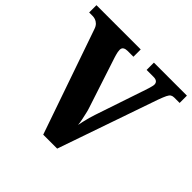

<svg xmlns="http://www.w3.org/2000/svg" viewBox="-177 -888 1061 1061"><g transform="rotate(45 353.5 -357.0)"><path d="M86 -611Q80 -630 69.5 -640Q59 -650 48 -653.5Q37 -657 27 -657H0V-714H346V-657H299Q285 -657 275 -651Q265 -645 265 -630Q265 -623 266.5 -614.5Q268 -606 270.5 -597.5Q273 -589 275 -582L373 -283Q377 -272 381.5 -252Q386 -232 390.5 -211Q395 -190 396 -174Q399 -188 403 -207Q407 -226 412.5 -245Q418 -264 423 -279L522 -573Q526 -584 529 -594.5Q532 -605 534.5 -614.5Q537 -624 537 -630Q537 -643 528.5 -650Q520 -657 503 -657H449V-714H707V-657H665Q653 -657 644.5 -652Q636 -647 628.5 -631.5Q621 -616 610 -586L407 0H298Z"/></g></svg>

Font: Noto Serif Tibetan ExtraBold
Style: Regular
Weight: 800
Version: Version 2.103